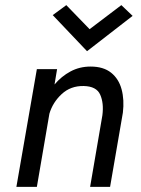

<svg xmlns="http://www.w3.org/2000/svg" viewBox="-20 -730 549 750"><path d="M380 -280 332 0H410L460 -290Q466 -340 455 -381Q444 -422 414 -446Q384 -470 334 -470Q291 -470 255.5 -451Q220 -432 193 -400L203 -460H124L44 0H124L173 -286Q186 -330 221 -362.5Q256 -395 307 -394Q357 -393 371.5 -360Q386 -327 380 -280ZM330 -616 239 -710 186 -671 320 -530 498 -668 454 -710Z"/></svg>

Font: Jost* 400 Book Italic
Style: Italic
Weight: 400
Italic angle: -10°
Version: Version 3.200; ttfautohint (v0.97) -l 8 -r 50 -G 200 -x 14 -